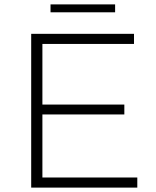

<svg xmlns="http://www.w3.org/2000/svg" viewBox="-20 -854 709 874"><path d="M167 -378H546V-333H167ZM173 -46H605V0H122V-700H590V-654H173ZM210 -798V-834H504V-798Z"/></svg>

Font: Modern
Style: Regular
Weight: 300
Designer: Julieta Ulanovsky
Foundry: Julieta Ulanovsky
Version: Version 8.000